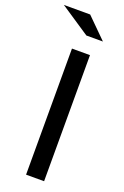

<svg xmlns="http://www.w3.org/2000/svg" viewBox="-198 -951 649 1002"><g transform="rotate(20 126.0 -450.0)"><path d="M189.9 -700.2V0H89.8V-700.2ZM229 -790H137.2L-27.8 -899.9H118.2Z"/></g></svg>

Font: Aldrich
Style: Regular
Weight: 400
Designer: Matthew Desmond
Foundry: Matthew Desmond
Version: Version 1.001 2011